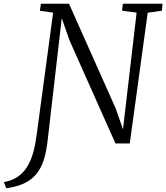

<svg xmlns="http://www.w3.org/2000/svg" viewBox="-120 -763 884 1021"><path d="M-86.5 238 -99.5 205.5Q-55.5 197.5 -25.2 176.5Q5 155.5 24.5 123.8Q44 92 55.8 50.8Q67.5 9.5 74 -39L162.5 -695.5L92 -706L97.5 -743H247L494.5 -188L534 -75.5L606.5 -696L529 -706L533.5 -743H744L741 -706L665.5 -695.5L570 0H494L248.5 -551L208.5 -666.5L132.5 -9.5Q126 48 111.5 91.2Q97 134.5 71.5 164.5Q46 194.5 7.2 212.5Q-31.5 230.5 -86.5 238Z"/></svg>

Font: Merriweather 36pt Light
Style: Italic
Weight: 300
Italic angle: -7.8°
Version: Version 2.101